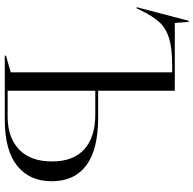

<svg xmlns="http://www.w3.org/2000/svg" viewBox="-23 -787 810 804"><g transform="rotate(90 382.0 -385.0)"><path d="M213 -5 283 -25V-701H254Q182 -701 140 -688Q98 -675 72.5 -647Q47 -619 22 -567L15 -552H10L67 -770H72L76 -712H360V-391H472Q607 -391 673 -341Q739 -291 739 -197Q739 -104 674.5 -52Q610 0 481 0H213ZM469 -12Q555 -12 605.5 -59.5Q656 -107 656 -198Q656 -287 605 -333Q554 -379 460 -379H360V-12Z"/></g></svg>

Font: Nyght Serif Light
Style: Regular
Weight: 300
Designer: Maksym Kobuzan
Version: Version 0.410